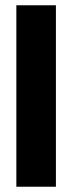

<svg xmlns="http://www.w3.org/2000/svg" viewBox="-20 -708 288 728"><path d="M192 0H42V-688H192Z"/></svg>

Font: League Spartan
Style: Bold
Weight: 700
Foundry: The League of Moveable Type
Version: Version 2.002